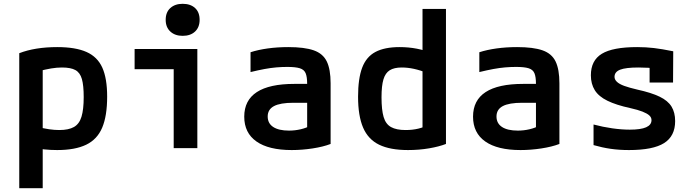

<svg xmlns="http://www.w3.org/2000/svg" viewBox="-20 -777 3640 1007"><path d="M81 -498Q164 -530 280 -530Q376 -530 433.5 -504.5Q491 -479 516.5 -422.5Q542 -366 542 -270Q542 -169 516 -107.5Q490 -46 432 -18Q374 10 280 10Q244 10 211.5 6.5Q179 3 150 -4L171 -113Q210 -103 238 -99Q266 -95 291 -95Q340 -95 368 -111Q396 -127 407.5 -165Q419 -203 419 -268Q419 -329 409.5 -362.5Q400 -396 375.5 -409.5Q351 -423 305 -423Q278 -423 248 -418Q218 -413 176 -402L204 -467V210H81Z M891 0V-414H686V-520H1015V0ZM938 -589Q898 -589 873.5 -611.5Q849 -634 849 -673Q849 -713 873.5 -735Q898 -757 938 -757Q979 -757 1003 -735Q1027 -713 1027 -673Q1027 -634 1003 -611.5Q979 -589 938 -589Z M1510 10Q1389 10 1325 -35Q1261 -80 1261 -165Q1261 -251 1327 -294Q1393 -337 1524 -337H1645V-238H1519Q1450 -238 1417 -220.5Q1384 -203 1384 -166Q1384 -130 1413 -111Q1442 -92 1496 -92Q1527 -92 1557 -99Q1587 -106 1610 -119L1591 -54V-337Q1591 -374 1583 -393Q1575 -412 1552.5 -419Q1530 -426 1487 -426Q1458 -426 1429 -423.5Q1400 -421 1367.5 -415Q1335 -409 1294 -399V-503Q1334 -516 1384.5 -523Q1435 -530 1492 -530Q1577 -530 1625.5 -513Q1674 -496 1694 -454.5Q1714 -413 1714 -340V-22Q1675 -7 1619.5 1.5Q1564 10 1510 10Z M2120 10Q2026 10 1968.5 -18Q1911 -46 1884.5 -107.5Q1858 -169 1858 -270Q1858 -365 1879.5 -422Q1901 -479 1949 -504.5Q1997 -530 2076 -530Q2123 -530 2167 -521.5Q2211 -513 2250 -495L2228 -392Q2183 -409 2150.5 -416Q2118 -423 2087 -423Q2047 -423 2024 -408.5Q2001 -394 1991 -360.5Q1981 -327 1981 -267Q1981 -201 1992 -163.5Q2003 -126 2031 -110.5Q2059 -95 2107 -95Q2144 -95 2174.5 -102.5Q2205 -110 2228 -123L2196 -66V-730H2319V-22Q2283 -8 2230.5 1Q2178 10 2120 10Z M2710 10Q2589 10 2525 -35Q2461 -80 2461 -165Q2461 -251 2527 -294Q2593 -337 2724 -337H2845V-238H2719Q2650 -238 2617 -220.5Q2584 -203 2584 -166Q2584 -130 2613 -111Q2642 -92 2696 -92Q2727 -92 2757 -99Q2787 -106 2810 -119L2791 -54V-337Q2791 -374 2783 -393Q2775 -412 2752.5 -419Q2730 -426 2687 -426Q2658 -426 2629 -423.5Q2600 -421 2567.5 -415Q2535 -409 2494 -399V-503Q2534 -516 2584.5 -523Q2635 -530 2692 -530Q2777 -530 2825.5 -513Q2874 -496 2894 -454.5Q2914 -413 2914 -340V-22Q2875 -7 2819.5 1.5Q2764 10 2710 10Z M3279 10Q3227 10 3182.5 3.5Q3138 -3 3093 -16V-124Q3142 -111 3191 -104Q3240 -97 3283 -97Q3341 -97 3369 -109.5Q3397 -122 3397 -147Q3397 -161 3385.5 -171.5Q3374 -182 3350 -191.5Q3326 -201 3286 -210Q3212 -226 3166 -248.5Q3120 -271 3099.5 -304Q3079 -337 3079 -382Q3079 -460 3136.5 -495Q3194 -530 3322 -530Q3368 -530 3410 -525Q3452 -520 3511 -508L3510 -344H3387V-484L3441 -416Q3407 -420 3380 -421.5Q3353 -423 3329 -423Q3262 -423 3232.5 -411.5Q3203 -400 3203 -374Q3203 -360 3215.5 -348Q3228 -336 3254 -326.5Q3280 -317 3323 -307Q3396 -291 3439.5 -270Q3483 -249 3502 -218Q3521 -187 3521 -142Q3521 -63 3463 -26.5Q3405 10 3279 10Z"/></svg>

Font: M PLUS Code Latin Expanded SemiBold
Style: Regular
Weight: 600
Width: 7
Designer: Coji Morishita
Foundry: UNDERFOREST DESIGN
Version: Version 1.002; ttfautohint (v1.8.3)